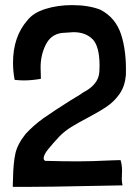

<svg xmlns="http://www.w3.org/2000/svg" viewBox="-20 -731 538 752"><path d="M457 -30 458 -63Q458 -86 452 -104L420 -103Q336 -99 285 -99Q231 -99 157 -101Q151 -104 151 -111Q151 -125 169 -147Q187 -169 213 -197Q234 -218 259 -233.5Q284 -249 324 -270Q371 -295 399.5 -314.5Q428 -334 448.5 -363.5Q469 -393 473 -436Q476 -529 454.5 -595.5Q433 -662 373 -693Q327 -711 262 -711Q206 -711 158 -696Q110 -681 87 -651Q31 -587 31 -485Q31 -453 37 -420L38 -418Q62 -416 73 -416Q103 -416 139 -422L140 -424V-431L139 -467Q139 -516 159.5 -556.5Q180 -597 223 -602Q265 -605 268 -605Q315 -605 342.5 -577.5Q370 -550 370 -472L369 -449Q366 -400 306 -369Q292 -359 279 -351.5Q266 -344 255 -337Q190 -296 151 -268.5Q112 -241 80 -206Q48 -166 40 -128.5Q32 -91 31 -32L30 -2Q30 0 31 1H76L190 0Q460 -5 460 -5Q457 -17 457 -30Z"/></svg>

Font: Londrina Solid Light
Style: Regular
Weight: 300
Designer: Marcelo Magalhaes
Foundry: Marcelo Magalhães
Version: Version 1.002